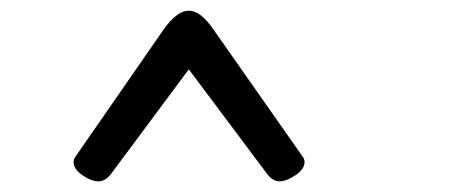

<svg xmlns="http://www.w3.org/2000/svg" viewBox="-20 -720 873 360"><path d="M118 -416Q118 -422 122 -427L287 -665Q312 -700 334 -700Q356 -700 380 -665L547 -427Q551 -422 551 -416Q551 -403 534 -391.5Q517 -380 504 -380Q491 -380 480 -395L334 -590L189 -395Q178 -380 165 -380Q151 -380 134.5 -391.5Q118 -403 118 -416Z"/></svg>

Font: Happy Monkey
Style: Regular
Weight: 400
Version: Version 1.001